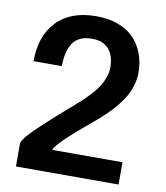

<svg xmlns="http://www.w3.org/2000/svg" viewBox="-84 -818 768 887"><g transform="rotate(10 300.5 -374.0)"><path d="M50.8 0V-109.4Q54.7 -123 73.7 -145.8Q92.8 -168.5 131.1 -203.9Q169.4 -239.3 189.2 -257.1Q209 -274.9 254.9 -314.5Q281.7 -337.9 297.6 -352.3Q313.5 -366.7 335.7 -390.6Q357.9 -414.6 370.1 -433.3Q382.3 -452.1 391.6 -476.8Q400.9 -501.5 400.9 -524.9Q400.9 -580.6 374.3 -611.3Q347.7 -642.1 295.4 -642.1Q232.9 -642.1 206.1 -603Q179.2 -564 179.2 -493.2H46.4Q46.4 -611.3 111.3 -679.7Q176.3 -748 296.9 -748Q354.5 -748 399.9 -731.2Q445.3 -714.4 474.1 -684.1Q502.9 -653.8 518.1 -613Q533.2 -572.3 533.2 -523.9Q533.2 -500 527.1 -475.8Q521 -451.7 512 -431.6Q502.9 -411.6 488 -390.4Q473.1 -369.1 459.7 -353.3Q446.3 -337.4 427 -318.6Q407.7 -299.8 394.5 -288.1Q381.3 -276.4 362.3 -260.7Q213.9 -138.7 202.6 -104.5H532.2V0Z"/></g></svg>

Font: Epilogue SemiBold
Style: Regular
Weight: 600
Designer: Tyler Finck
Foundry: Etcetera Type Co
Version: Version 2.112